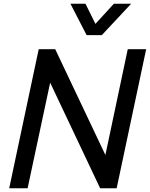

<svg xmlns="http://www.w3.org/2000/svg" viewBox="-20 -1002 798 1022"><path d="M441 -815 355 -982H435L488 -875L586 -982H678L522 -815ZM29 0 186 -740H274L541 -177L660 -740H758L601 0H513L247 -562L127 0Z"/></svg>

Font: Be Vietnam Pro
Style: Italic
Weight: 400
Italic angle: -12°
Designer: Lam Bao, Tony Le, Vietanh Nguyen
Foundry: Yellow Type Foundry
Version: Version 1.002; ttfautohint (v1.8.3)